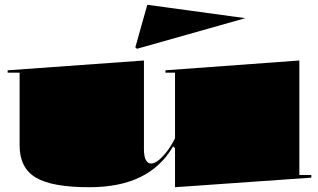

<svg xmlns="http://www.w3.org/2000/svg" viewBox="-20 -768 1332 803"><path d="M353 15Q197 15 129.5 -25.5Q62 -66 62 -160V-464H12V-474L582 -515V-145Q582 -112 590.5 -98Q599 -84 612 -84Q626 -84 644 -98.5Q662 -113 680 -137Q698 -161 712 -190V-464H672V-474L1232 -515V-36H1282V-25L712 15V-148L704 -156Q655 -71 568 -28Q481 15 353 15ZM553 -564 546 -570 596 -748 1006 -692Z"/></svg>

Font: Kalnia Expanded
Style: Bold
Weight: 700
Width: 7
Designer: Frida Medrano
Foundry: Frida Medrano
Version: Version 1.105